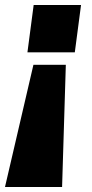

<svg xmlns="http://www.w3.org/2000/svg" viewBox="-70 -550 370 770"><path d="M-50 200 64 -290H194L179 200ZM65 -530H255L230 -340H40Z"/></svg>

Font: Tanohe Sans Black
Style: Italic
Weight: 900
Designer: Village Type and Design LLC & Cristiano Sobral
Foundry: Cooper Hewitt Smithsonian Design Museum
Version: Version 1.00;January 12, 2020;FontCreator 12.0.0.2547 64-bit